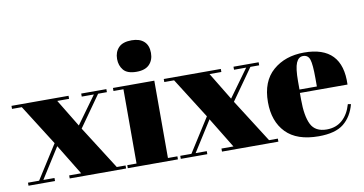

<svg xmlns="http://www.w3.org/2000/svg" viewBox="-72 -920 2123 1120"><g transform="rotate(-10 989.0 -360.5)"><path d="M367 -295 485 -458H413V-476H562V-458H510L380 -274L543 -18H595V0H261V-18H332L222 -198L108 -18H174V0H17V-18H83L210 -218L58 -458H0V-476H338V-458H268Z M654 -638Q654 -679 678.5 -705Q703 -731 756 -731Q803 -731 829 -707.5Q855 -684 855 -639Q855 -597 830 -571Q805 -545 754 -545Q699 -545 676.5 -572Q654 -599 654 -638ZM601 -476H846V-18H902V0H605V-18H660V-458H601Z M1269 -295 1387 -458H1315V-476H1464V-458H1412L1282 -274L1445 -18H1497V0H1163V-18H1234L1124 -198L1010 -18H1076V0H919V-18H985L1112 -218L960 -458H902V-476H1240V-458H1170Z M1477 -237Q1477 -360 1549.5 -423Q1622 -486 1734 -486Q1961 -486 1952 -258H1670V-219Q1670 -121 1695 -71Q1720 -21 1788 -21Q1843 -21 1880 -53.5Q1917 -86 1934 -145L1952 -142Q1933 -70 1883.5 -30Q1834 10 1735 10Q1606 10 1541.5 -56.5Q1477 -123 1477 -237ZM1671 -278H1774V-327Q1774 -408 1764.5 -437.5Q1755 -467 1725 -467Q1698 -467 1684.5 -435.5Q1671 -404 1671 -327Z"/></g></svg>

Font: Abril Fatface
Style: Regular
Weight: 400
Designer: Veronika Burian, Jos Scaglione
Foundry: TypeTogether
Version: Version 1.001